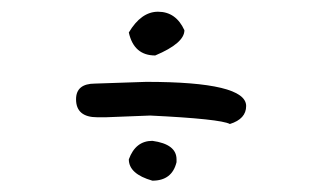

<svg xmlns="http://www.w3.org/2000/svg" viewBox="-20 -369 565 334"><path d="M234.4 -226.6Q408.2 -226.6 408.2 -184.6Q408.2 -162.1 379.9 -153.3Q363.3 -162.1 241.2 -168L164.1 -165H149.4Q112.3 -165 112.3 -196.3Q112.3 -223.6 145.5 -223.6ZM254.9 -348.6Q286.1 -348.6 300.8 -316.4Q300.8 -293.9 250 -272.5Q212.9 -272.5 204.1 -312.5Q225.6 -348.6 254.9 -348.6ZM245.1 -124Q287.1 -118.2 287.1 -91.8V-86.9Q279.3 -54.7 245.1 -54.7Q204.1 -66.4 204.1 -91.8Q215.8 -124 245.1 -124Z"/></svg>

Font: Sue Ellen Francisco
Style: Regular
Weight: 400
Designer: Kimberly Geswein
Foundry: Kimberly Geswein
Version: Version 1.002 2007